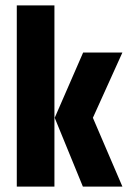

<svg xmlns="http://www.w3.org/2000/svg" viewBox="-20 -689 472 709"><path d="M432 -495 323 -254 432 0H286L182 -254L287 -495ZM42 0V-669H181V0Z"/></svg>

Font: Teko Semibold
Style: Regular
Weight: 600
Designer: Manushi Parikh, Jonny Pinhorn
Foundry: Indian Type Foundry
Version: Version 1.105;PS 1.0;hotconv 1.0.78;makeotf.lib2.5.61930; tt